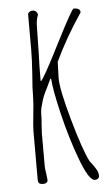

<svg xmlns="http://www.w3.org/2000/svg" viewBox="-51 -697 431 750"><g transform="rotate(-5 165.0 -322.0)"><path d="M234 -72Q203 -155 180 -252Q157 -349 155 -388L152 -392L137 -360Q126 -339 120.5 -325.5Q115 -312 110 -292Q104 -273 104 -253Q104 -233 102 -217L100 -181V-53Q100 -44 103 -24Q106 -6 106 4Q106 9 101 12.5Q96 16 90 16Q77 16 72.5 12Q68 8 68 -5V-193Q68 -209 73 -256Q78 -303 78 -319Q78 -361 83 -416Q87 -472 87 -512V-651Q93 -662 106 -662Q114 -662 119.5 -656.5Q125 -651 125 -643Q117 -625 117 -595L115 -490Q113 -442 113 -384Q123 -387 191 -522Q259 -656 266 -656Q292 -656 292 -639Q228 -544 186 -454L185 -422Q184 -408 184 -390Q184 -346 218 -225Q252 -104 276 -57Q287 -42 289 -40Q299 -26 303.5 -16.5Q308 -7 308 3Q308 10 303 14Q298 18 291 18Q267 18 234 -72Z"/></g></svg>

Font: Amatic SC
Style: Regular
Weight: 400
Designer: Multiple Designers
Foundry: Vernon Adams
Version: Version 2.505